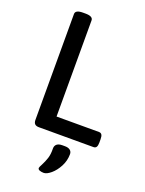

<svg xmlns="http://www.w3.org/2000/svg" viewBox="-171 -782 827 1098"><g transform="rotate(20 242.0 -233.0)"><path d="M91 -33V-677Q91 -702 137 -702H152Q198 -702 198 -677V-92H456Q468 -92 473.5 -83.5Q479 -75 479 -56V-36Q479 -17 473.5 -8.5Q468 0 456 0H124Q107 0 99 -8Q91 -16 91 -33ZM203 219Q204 212 213 196Q226 171 234 146.5Q242 122 241 86Q241 70 252 60.5Q263 51 286 51H301Q322 51 333 60Q344 69 344 84Q344 124 325.5 159Q307 194 282 215Q257 236 239 236Q225 236 214 232Q203 228 203 219Z"/></g></svg>

Font: Asap-Medium
Style: Regular
Weight: 500
Designer: Pablo Cosgaya
Foundry: Omnibus-Type
Version: Version 2.000; ttfautohint (v1.8)